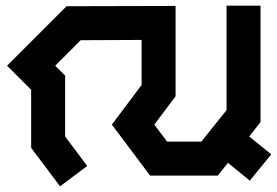

<svg xmlns="http://www.w3.org/2000/svg" viewBox="-20 -500 978 678"><path d="M780 -480H900V-69L860 -18L938 45L862 138L785 75L749 120H510L375 -60L480 -200V-359L265 -358L175 -268L210 -233V-18L288 86L192 158L90 22V-183L5 -268L215 -478L600 -479V-160L525 -60L570 0H691L780 -111Z"/></svg>

Font: SOV_raksil
Style: Book
Weight: 400
Version: Version 1.00